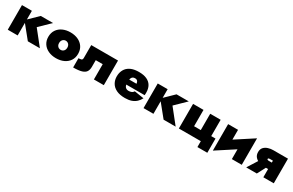

<svg xmlns="http://www.w3.org/2000/svg" viewBox="160 -1745 4734 3106"><g transform="rotate(30 2527.0 -192.5)"><path d="M50 -460V0H235V-460ZM401 -460 206 -270 425 0H650L435 -270L630 -460Z M675 -230Q675 -156 711 -102Q747 -48 810 -19Q873 10 953 10Q1033 10 1096 -19Q1159 -48 1195 -102Q1231 -156 1231 -230Q1231 -305 1195 -359Q1159 -413 1096 -442Q1033 -471 953 -471Q873 -471 810 -442Q747 -413 711 -359Q675 -305 675 -230ZM876 -230Q876 -258 887 -277Q898 -296 915.5 -306Q933 -316 953 -316Q973 -316 990.5 -306Q1008 -296 1019 -277Q1030 -258 1030 -230Q1030 -202 1019 -183Q1008 -164 990.5 -154.5Q973 -145 953 -145Q933 -145 915.5 -154.5Q898 -164 887 -183Q876 -202 876 -230Z M1844 -460H1344V-220Q1344 -186 1322.5 -179.5Q1301 -173 1271 -173V0Q1373 0 1429 -17.5Q1485 -35 1507 -70.5Q1529 -106 1529 -160V-285H1659V0H1844Z M2060 -190H2497Q2499 -206 2499 -219.5Q2499 -233 2499 -239Q2499 -312 2469.5 -363.5Q2440 -415 2381 -442.5Q2322 -470 2232 -470Q2148 -470 2090.5 -446Q2033 -422 2000.5 -379Q1968 -336 1958 -279Q1956 -267 1955 -255Q1954 -243 1954 -230Q1954 -161 1985.5 -106.5Q2017 -52 2081 -21Q2145 10 2242 10Q2312 10 2362.5 -8Q2413 -26 2448 -59Q2483 -92 2506 -137L2328 -165Q2320 -150 2306.5 -140Q2293 -130 2274.5 -125Q2256 -120 2232 -120Q2212 -120 2193 -129.5Q2174 -139 2162 -163Q2150 -187 2150 -230L2152 -250Q2152 -283 2160.5 -305.5Q2169 -328 2185.5 -339Q2202 -350 2227 -350Q2247 -350 2260 -343Q2273 -336 2280.5 -321.5Q2288 -307 2291 -284H2060Z M2586 -460V0H2771V-460ZM2937 -460 2742 -270 2961 0H3186L2971 -270L3166 -460Z M3761 -155V-460H3566V-155H3441V-460H3246V0H3656V110H3841V-155Z M4416 -300 4421 -495 3906 -160 3901 35ZM4086 -460H3901V35L4086 -125ZM4421 -495 4236 -335V0H4421Z M4702 0 4802 -190H4624L4504 0ZM5019 0V-460H4824V0ZM4887 -274H4779Q4765 -274 4755.5 -275Q4746 -276 4741 -280Q4736 -284 4736 -292Q4736 -300 4741 -304Q4746 -308 4755.5 -309Q4765 -310 4779 -310H4887V-460H4744Q4697 -460 4651 -445.5Q4605 -431 4575.5 -399Q4546 -367 4546 -312Q4546 -258 4575.5 -223Q4605 -188 4651 -171Q4697 -154 4744 -154H4887Z"/></g></svg>

Font: Jost Black
Style: Regular
Weight: 900
Version: Version 3.710